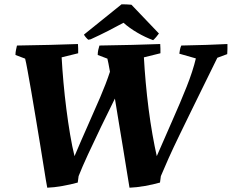

<svg xmlns="http://www.w3.org/2000/svg" viewBox="-20 -862 1079 894"><path d="M200 12Q194 -19 186 -71Q178 -123 167.5 -185.5Q157 -248 146.5 -312.5Q136 -377 126 -434Q116 -491 108.5 -532.5Q101 -574 97 -589L52 -606Q52 -618 54.5 -629.5Q57 -641 59 -650Q139 -651 212 -653Q285 -655 343 -657Q344 -646 344 -635.5Q344 -625 344 -614L267 -595Q270 -540 275.5 -478.5Q281 -417 289 -354.5Q297 -292 306.5 -235.5Q316 -179 327 -135Q357 -206 388 -275.5Q419 -345 446.5 -409Q474 -473 492 -528Q484 -574 480 -589L435 -606Q435 -618 437.5 -629.5Q440 -641 443 -650Q523 -651 595.5 -653Q668 -655 726 -657Q727 -646 727 -635.5Q727 -625 727 -614L650 -595Q653 -540 658.5 -478.5Q664 -417 672 -354.5Q680 -292 690 -235.5Q700 -179 710 -135Q747 -221 783.5 -303Q820 -385 849 -458Q878 -531 892 -590L815 -612Q816 -621 818 -631Q820 -641 824 -650Q885 -651 942 -653Q999 -655 1039 -657Q1039 -645 1039 -633.5Q1039 -622 1038 -610L992 -593Q983 -575 964.5 -537Q946 -499 921 -448.5Q896 -398 868.5 -341.5Q841 -285 814 -229.5Q787 -174 765 -125Q743 -76 729 -42L725 -12Q694 -3 654 4Q614 11 583 12Q578 -17 570.5 -64.5Q563 -112 553.5 -169.5Q544 -227 534 -287Q524 -347 515 -403Q483 -339 450.5 -271.5Q418 -204 390 -143.5Q362 -83 346 -42L342 -12Q310 -3 270.5 4Q231 11 200 12ZM693 -675Q657 -688 620 -709.5Q583 -731 555 -756Q526 -740 485 -719Q444 -698 402 -679L391 -677Q386 -681 379.5 -688.5Q373 -696 371 -701L546 -842Q557 -842 569 -841.5Q581 -841 592 -840L720 -706Q716 -700 707.5 -690Q699 -680 693 -675Z"/></svg>

Font: Labrada
Style: Bold Italic
Weight: 700
Italic angle: -7°
Designer: Mercedes Jáuregui
Foundry: Omnibus-Type Team
Version: Version 1.000; ttfautohint (v1.8.4.7-5d5b)